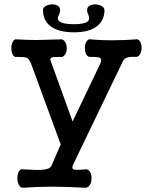

<svg xmlns="http://www.w3.org/2000/svg" viewBox="-20 -879 707 900"><path d="M124 -585Q116.2 -603.5 104.5 -608.4Q93.8 -612.3 60.5 -612.3Q46.9 -609.4 40 -623Q33.2 -634.8 33.2 -653.3Q33.2 -671.9 40 -683.6Q46.9 -697.3 60.5 -694.3Q114.3 -691.4 153.3 -691.4Q177.7 -691.4 223.6 -693.4L260.7 -694.3Q275.4 -697.3 284.2 -683.6Q293 -670.9 293 -652.3Q293 -633.8 284.2 -622.1Q275.4 -609.4 260.7 -612.3Q226.6 -612.3 219.7 -608.4Q211.9 -603.5 220.7 -585L320.3 -309.6L452.1 -585Q458 -602.5 449.2 -607.4Q440.4 -612.3 407.2 -612.3Q392.6 -610.4 384.8 -623Q377.9 -634.8 377.9 -653.3Q377.9 -671.9 384.8 -683.6Q392.6 -697.3 407.2 -694.3Q460.9 -689.5 516.6 -690.4Q568.4 -690.4 613.3 -694.3Q627 -698.2 635.7 -685.5Q643.6 -673.8 643.6 -655.3Q643.6 -636.7 635.7 -624Q627 -610.4 613.3 -612.3Q585.9 -614.3 572.3 -607.4Q558.6 -601.6 552.7 -585L324.2 -110.4Q313.5 -89.8 325.2 -85Q335 -81.1 377.9 -85Q392.6 -87.9 401.4 -74.2Q409.2 -62.5 409.2 -43.9Q409.2 -24.4 401.4 -12.7Q392.6 2 377.9 1Q290 -3.9 222.7 -3.9Q156.2 -3.9 87.9 1Q75.2 2 68.4 -12.7Q61.5 -25.4 61.5 -43.9Q61.5 -62.5 68.4 -75.2Q75.2 -87.9 87.9 -85L114.3 -84Q158.2 -81.1 177.7 -83Q212.9 -85.9 220.7 -100.6L264.6 -202.1ZM255.9 -808.6Q266.6 -832 257.8 -845.7Q250 -856.4 230.5 -858.4Q212.9 -859.4 197.3 -852.5Q181.6 -844.7 181.6 -832Q181.6 -784.2 215.8 -756.8Q252.9 -727.5 327.1 -727.5Q398.4 -727.5 435.5 -756.8Q469.7 -784.2 469.7 -832Q469.7 -844.7 453.1 -852.5Q437.5 -859.4 419.9 -858.4Q400.4 -856.4 392.6 -845.7Q382.8 -832 394.5 -808.6Q404.3 -786.1 387.7 -776.4Q372.1 -765.6 327.1 -765.6Q279.3 -765.6 261.7 -776.4Q244.1 -787.1 255.9 -808.6Z"/></svg>

Font: Gungsuh
Style: Regular
Weight: 400
Version: Version 2.21